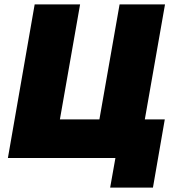

<svg xmlns="http://www.w3.org/2000/svg" viewBox="-20 -720 808 875"><path d="M731 -176H640L732 -700H525L433 -176H253L345 -700H138L16 0H506L482 135H677Z"/></svg>

Font: Fixel Display 20240404 Black
Style: Italic
Weight: 900
Italic angle: -10°
Designer: AlfaBravo + MacPaw
Foundry: Kyrylo Tkachov, Marchela Mozhyna, Serhii Makarenko, Maria Weinstein, Zakhar Kryvoshyya
Version: Version 1.211;Glyphs 3.2 (3225)